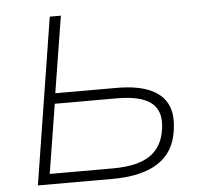

<svg xmlns="http://www.w3.org/2000/svg" viewBox="-51 -758 844 810"><g transform="rotate(-5 371.0 -352.5)"><path d="M77 0 189 -705H236L184 -381H443Q527 -381 580 -359.5Q633 -338 655.5 -295.5Q678 -253 669 -187Q661 -122 627 -81Q593 -40 534 -20Q475 0 393 0ZM131 -44H398Q503 -44 556.5 -80.5Q610 -117 620 -194Q630 -268 586 -302.5Q542 -337 441 -337H178Z"/></g></svg>

Font: Nunito Sans 10pt SemiExpanded ExtraLight
Style: Italic
Weight: 250
Width: 6
Italic angle: -9°
Designer: Vernon Adams
Foundry: Vernon Adams
Version: Version 3.101;gftools[0.9.27]